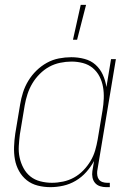

<svg xmlns="http://www.w3.org/2000/svg" viewBox="-20 -764 540 792"><path d="M281 -600 313 -744H335L298 -600ZM188 8Q161 8 135.5 1.5Q110 -5 90.5 -20.5Q71 -36 58.5 -58.5Q46 -81 41.5 -106.5Q37 -132 38 -159Q39 -186 43 -213L63 -333Q67 -358 75 -383Q83 -408 97 -431Q111 -454 130.5 -473Q150 -492 173.5 -505Q197 -518 223 -523Q249 -528 274 -528Q302 -528 328.5 -521Q355 -514 374 -497Q393 -480 404 -456Q415 -432 419 -405L438 -520H458L381 -58Q380 -49 381.5 -39.5Q383 -30 388.5 -23Q394 -16 403 -13Q412 -10 421 -10H433V8H418Q405 8 392.5 4Q380 0 372 -9.5Q364 -19 361.5 -32Q359 -45 361 -58L368 -100Q355 -76 336 -54.5Q317 -33 292.5 -18.5Q268 -4 241 2Q214 8 188 8ZM194 -10Q217 -10 240.5 -15Q264 -20 285 -31.5Q306 -43 323.5 -61Q341 -79 353.5 -100Q366 -121 372.5 -143.5Q379 -166 383 -189L403 -309Q407 -333 408 -357.5Q409 -382 405 -405Q401 -428 390.5 -448.5Q380 -469 362.5 -483.5Q345 -498 322 -504Q299 -510 275 -510Q252 -510 228 -505Q204 -500 183 -488.5Q162 -477 144 -459Q126 -441 113.5 -420Q101 -399 93.5 -376Q86 -353 82 -330L62 -210Q59 -186 57.5 -161.5Q56 -137 61 -114Q66 -91 77 -70.5Q88 -50 105.5 -36Q123 -22 146.5 -16Q170 -10 194 -10Z"/></svg>

Font: Iosevka SS18 Thin
Style: Italic
Weight: 100
Italic angle: -9°
Monospace: yes
Designer: Belleve Invis
Foundry: Belleve Invis
Version: Version 25.1.1; ttfautohint (v1.8.4)